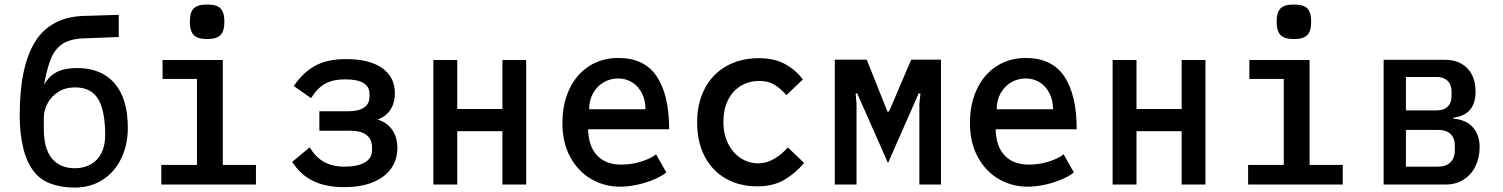

<svg xmlns="http://www.w3.org/2000/svg" viewBox="-20 -815 6640 848"><path d="M130 -57Q98.5 -97 82.8 -160.5Q67 -224 67 -305Q67 -523.5 136 -632Q168 -683.5 220.8 -712.5Q273.5 -741.5 345 -744.5L504.5 -749.5V-651.5L347.5 -645.5Q289 -643 256 -621Q223 -599 205.8 -557.8Q188.5 -516.5 175 -443.5H176.5Q197 -479.5 231.2 -497Q265.5 -514.5 321 -514.5Q427 -514.5 485.8 -447.2Q544.5 -380 544.5 -251Q544.5 -174.5 515 -114.2Q485.5 -54 432.2 -20.2Q379 13.5 310 13.5Q251 13.5 204.2 -3.8Q157.5 -21 130 -57ZM444.5 -218.5Q444.5 -326 413.5 -377.5Q382.5 -429 312 -429Q268 -429 236.8 -408.8Q205.5 -388.5 189.5 -357.5Q173.5 -326.5 173.5 -295V-245Q173.5 -158.5 209.2 -115.2Q245 -72 310 -72Q350.5 -72 381 -89Q411.5 -106 428 -139Q444.5 -172 444.5 -218.5Z M698 -550H964V-86.5H1110.5V0H692.5V-86.5H850V-466.5H698ZM818.5 -719Q818.5 -761 835.8 -778Q853 -795 894.5 -795Q936.5 -795 953.8 -778Q971 -761 971 -719Q971 -677.5 953.8 -660Q936.5 -642.5 894.5 -642.5Q853.5 -642.5 836 -660Q818.5 -677.5 818.5 -719Z M1270.5 -100 1348 -164.5Q1374 -120 1411.8 -99.5Q1449.5 -79 1501.5 -79Q1559.5 -79 1591.2 -97.5Q1623 -116 1623 -150V-165Q1623 -199.5 1599 -218.5Q1575 -237.5 1527.5 -237.5H1390.5V-323.5H1517.5Q1563 -323.5 1587.5 -339.8Q1612 -356 1612 -388V-400Q1612 -432 1585.5 -448.2Q1559 -464.5 1503.5 -464.5Q1450.5 -464.5 1415.5 -445Q1380.5 -425.5 1354 -381.5L1277.5 -435Q1319 -496 1372.8 -525Q1426.5 -554 1507.5 -554Q1612 -554 1668 -514.2Q1724 -474.5 1724 -403.5Q1724 -359.5 1703.8 -329.5Q1683.5 -299.5 1647.5 -287Q1688 -275.5 1711.5 -242.5Q1735 -209.5 1735 -162Q1735 -109 1706.8 -69.8Q1678.5 -30.5 1625.8 -9.5Q1573 11.5 1500.5 11.5Q1418.5 11.5 1362.8 -15.8Q1307 -43 1270.5 -100Z M1894 -550H1999.5V-333.5H2199V-550H2304V0H2199V-235.5H1999.5V0H1894Z M2464 -272Q2464 -356.5 2494.8 -421.5Q2525.5 -486.5 2581.5 -522.8Q2637.5 -559 2711 -559Q2826.5 -559 2881 -477Q2935.5 -395 2935.5 -244H2577.5Q2579.5 -167 2618 -127.5Q2656.5 -88 2723.5 -88Q2771 -88 2814.5 -102.2Q2858 -116.5 2877.5 -133.5L2923 -53.5Q2903.5 -37.5 2870 -23Q2836.5 -8.5 2796.2 0.5Q2756 9.5 2717.5 9.5Q2651 9.5 2593 -23.2Q2535 -56 2499.5 -119.8Q2464 -183.5 2464 -272ZM2710.5 -468.5Q2675.5 -468.5 2646.2 -451.5Q2617 -434.5 2599.5 -403.5Q2582 -372.5 2582 -332.5H2831Q2831 -371.5 2815.5 -402.5Q2800 -433.5 2772.5 -451Q2745 -468.5 2710.5 -468.5Z M3059 -275Q3059 -360 3092.8 -424Q3126.5 -488 3188.2 -523Q3250 -558 3331.5 -558Q3400 -558 3447.8 -531.8Q3495.5 -505.5 3526 -464L3453.5 -395Q3426 -425.5 3399.2 -441.5Q3372.5 -457.5 3333 -457.5Q3287 -457.5 3251 -435.2Q3215 -413 3195 -372.2Q3175 -331.5 3175 -278Q3175 -222 3196.2 -180Q3217.5 -138 3252.8 -115.8Q3288 -93.5 3328.5 -93.5Q3365 -93.5 3399.2 -113.5Q3433.5 -133.5 3459.5 -164L3531.5 -95.5Q3493 -49.5 3444 -20.8Q3395 8 3324 8Q3247 8 3187 -25.5Q3127 -59 3093 -123Q3059 -187 3059 -275Z M3667 -551.5H3808L3899.5 -322.5H3906.5L4004.5 -551.5H4136V0H4040.5V-356.5L4045.5 -402.5H4037.5L3902 -95L3766 -402.5H3759L3763 -356.5V0H3667Z M4264 -272Q4264 -356.5 4294.8 -421.5Q4325.5 -486.5 4381.5 -522.8Q4437.5 -559 4511 -559Q4626.5 -559 4681 -477Q4735.5 -395 4735.5 -244H4377.5Q4379.5 -167 4418 -127.5Q4456.5 -88 4523.5 -88Q4571 -88 4614.5 -102.2Q4658 -116.5 4677.5 -133.5L4723 -53.5Q4703.5 -37.5 4670 -23Q4636.5 -8.5 4596.2 0.5Q4556 9.5 4517.5 9.5Q4451 9.5 4393 -23.2Q4335 -56 4299.5 -119.8Q4264 -183.5 4264 -272ZM4510.5 -468.5Q4475.5 -468.5 4446.2 -451.5Q4417 -434.5 4399.5 -403.5Q4382 -372.5 4382 -332.5H4631Q4631 -371.5 4615.5 -402.5Q4600 -433.5 4572.5 -451Q4545 -468.5 4510.5 -468.5Z M4894 -550H4999.5V-333.5H5199V-550H5304V0H5199V-235.5H4999.5V0H4894Z M5498 -550H5764V-86.5H5910.5V0H5492.5V-86.5H5650V-466.5H5498ZM5618.5 -719Q5618.5 -761 5635.8 -778Q5653 -795 5694.5 -795Q5736.5 -795 5753.8 -778Q5771 -761 5771 -719Q5771 -677.5 5753.8 -660Q5736.5 -642.5 5694.5 -642.5Q5653.5 -642.5 5636 -660Q5618.5 -677.5 5618.5 -719Z M6091 -551H6362Q6403.5 -551 6434 -534Q6464.5 -517 6480.8 -485.5Q6497 -454 6497 -411Q6497 -359 6472.8 -330.2Q6448.5 -301.5 6398.5 -295V-291Q6456.5 -286 6485.8 -252Q6515 -218 6515 -165Q6515 -119 6496.8 -81.2Q6478.5 -43.5 6444.5 -21.8Q6410.5 0 6365 0H6091ZM6405.5 -150.5V-171.5Q6405.5 -204.5 6386.8 -222.8Q6368 -241 6336 -241H6189.5V-79H6331Q6366.5 -79 6386 -98Q6405.5 -117 6405.5 -150.5ZM6391 -390.5V-411Q6391 -440.5 6373.8 -457.8Q6356.5 -475 6327 -475H6189.5V-327.5H6327Q6356.5 -327.5 6373.8 -344.2Q6391 -361 6391 -390.5Z"/></svg>

Font: JuliaMono SemiBold
Style: Regular
Weight: 600
Monospace: yes
Designer: cormullion
Foundry: corm
Version: Version 0.055; ttfautohint (v1.8.4)